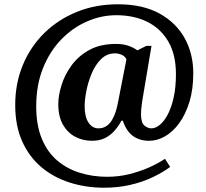

<svg xmlns="http://www.w3.org/2000/svg" viewBox="-20 -734 961 896"><path d="M466 142Q381 142 305.5 118Q230 94 173 46Q116 -2 83.5 -74.5Q51 -147 51 -244Q51 -345 86.5 -430.5Q122 -516 186.5 -579.5Q251 -643 338.5 -678.5Q426 -714 530 -714Q646 -714 724 -671Q802 -628 842 -555.5Q882 -483 882 -392Q882 -317 864 -258.5Q846 -200 816.5 -159.5Q787 -119 750.5 -98Q714 -77 676 -77Q632 -77 601 -99Q570 -121 553 -171H547Q533 -145 514 -123.5Q495 -102 469.5 -89.5Q444 -77 409 -77Q367 -77 331.5 -95.5Q296 -114 274 -152Q252 -190 252 -248Q252 -288 267 -336.5Q282 -385 314 -429Q346 -473 397 -501Q448 -529 521 -529Q556 -529 580.5 -520Q605 -511 621 -499L663 -520H687L645 -270Q644 -262 642 -249Q640 -236 639 -223Q638 -210 638 -202Q638 -161 654 -148Q670 -135 686 -135Q706 -135 726 -151.5Q746 -168 763 -200Q780 -232 790.5 -279.5Q801 -327 801 -388Q801 -480 765 -541Q729 -602 666.5 -632.5Q604 -663 523 -663Q452 -663 385 -633.5Q318 -604 265 -549Q212 -494 180.5 -415.5Q149 -337 149 -238Q149 -150 175 -87Q201 -24 247 15Q293 54 353 72.5Q413 91 480 91Q534 91 584 78.5Q634 66 676.5 47Q719 28 750 7L774 45Q739 71 691.5 93.5Q644 116 587 129Q530 142 466 142ZM439 -135Q460 -135 475.5 -145Q491 -155 501.5 -172Q512 -189 519 -210Q526 -231 530 -253L570 -457Q564 -471 548.5 -478Q533 -485 517 -485Q479 -485 452 -458.5Q425 -432 408 -391.5Q391 -351 383 -309.5Q375 -268 375 -238Q375 -189 393 -162Q411 -135 439 -135Z"/></svg>

Font: Noto Serif Thai
Style: Regular
Weight: 400
Designer: Monotype Design Team
Foundry: Monotype Imaging Inc.
Version: Version 2.001